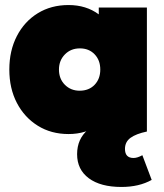

<svg xmlns="http://www.w3.org/2000/svg" viewBox="-20 -522 650 762"><path d="M252 10Q183 10 130 -23Q77 -56 47 -113.5Q17 -171 17 -246Q17 -321 47 -379Q77 -437 130 -469.5Q183 -502 252 -502Q322 -502 372 -465V-492H563V0H372V-27Q322 10 252 10ZM296 -162Q333 -162 355.5 -185.5Q378 -209 378 -246Q378 -283 355.5 -306.5Q333 -330 297 -330Q261 -330 237.5 -306Q214 -282 214 -246Q214 -209 237.5 -185.5Q261 -162 296 -162ZM462 220Q379 220 332.5 185.5Q286 151 286 90Q286 29 329.5 -7.5Q373 -44 437 -44L563 0Q520 9 498 25Q476 41 476 69Q476 105 510 105Q525 105 545 94L582 192Q532 220 462 220Z"/></svg>

Font: Outfit Black
Style: Regular
Weight: 900
Designer: Rodrigo Fuenzalida
Foundry: fragTYPE
Version: Version 1.100; ttfautohint (v1.8.4.7-5d5b)